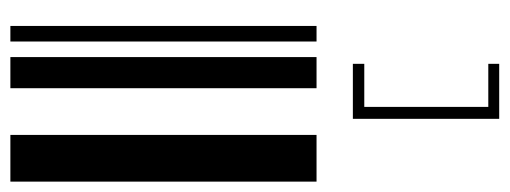

<svg xmlns="http://www.w3.org/2000/svg" viewBox="-326 -304 982 370"><g transform="rotate(-90 165.0 -119.0)"><path d="M0 0V-590H90V0ZM180 0V-590H240V0ZM270 0V-590H300V0ZM121 70H227V92H144V331H227V352H121Z"/></g></svg>

Font: Libre Barcode 128 Text
Style: Regular
Weight: 400
Version: Version 1.005; ttfautohint (v1.8.3)